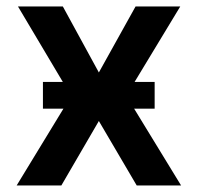

<svg xmlns="http://www.w3.org/2000/svg" viewBox="-20 -565 602 585"><path d="M171.4 -545.4 281.2 -344.2 393.1 -545.4H529.3L390.1 -315.4H451.2V-233.9H388.7L531.7 0H396.5L281.2 -196.3L167 0H30.8L173.3 -233.9H110.8V-315.4H171.4L34.7 -545.4Z"/></svg>

Font: Interop SemBd
Style: Regular
Weight: 600
Designer: Rasmus Andersson, Google, Jang Haemin
Foundry: jhaemin
Version: Version 1.007